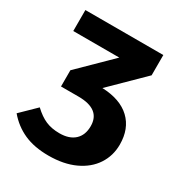

<svg xmlns="http://www.w3.org/2000/svg" viewBox="-168 -810 883 943"><g transform="rotate(30 273.5 -338.0)"><path d="M520 -205Q520 -142 487 -91.5Q454 -41 391.5 -12Q329 17 243 17Q162 17 104 -9Q46 -35 4 -85L88 -167Q123 -134 156.5 -119.5Q190 -105 235 -105Q290 -105 320.5 -133Q351 -161 351 -212Q351 -308 226 -308H127V-400L304 -574H43V-693H485V-578L307 -403Q410 -399 465 -347Q520 -295 520 -205Z"/></g></svg>

Font: FiraGOUPP
Style: Bold
Weight: 700
Designer: bBox Type
Foundry: bBox Type GmbH
Version: Version 1.001